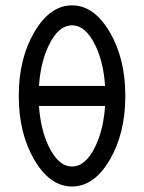

<svg xmlns="http://www.w3.org/2000/svg" viewBox="-20 -674 528 704"><path d="M365.2 -358.9Q359.9 -442.9 330.6 -505.4Q294.9 -581.1 244.1 -581.1Q193.4 -581.1 157.7 -505.4Q128.4 -442.9 123 -358.9ZM244.1 -63.5Q294.9 -63.5 330.6 -139.2Q359.9 -201.7 365.2 -285.6H123Q128.4 -201.7 157.7 -139.2Q193.4 -63.5 244.1 -63.5ZM244.1 9.8Q163.6 9.8 106.2 -87.4Q48.8 -184.6 48.8 -322.3Q48.8 -459.5 106.2 -556.9Q163.6 -654.3 244.1 -654.3Q324.7 -654.3 382.1 -556.9Q439.5 -459.5 439.5 -322.3Q439.5 -184.6 382.1 -87.4Q324.7 9.8 244.1 9.8Z"/></svg>

Font: Catrinity
Style: Regular
Weight: 400
Designer: Alexander Lange
Foundry: High-Logic / Made with FontCreator
Version: Version 2.090;May 20, 2024;FontCreator 15.0.0.2974 64-bit